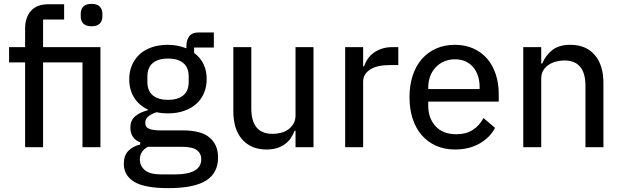

<svg xmlns="http://www.w3.org/2000/svg" viewBox="-20 -762 3220 994"><path d="M110 -439H27V-518H110V-614Q110 -671 140 -705.5Q170 -740 231 -740H312V-661H203V-518H500V0H407V-439H203V0H110ZM454 -626Q425 -626 411.5 -640Q398 -654 398 -677V-691Q398 -714 411.5 -728Q425 -742 454 -742Q483 -742 496.5 -728Q510 -714 510 -691V-677Q510 -654 496.5 -640Q483 -626 454 -626Z M1109 53Q1109 134 1046.5 173Q984 212 852 212Q728 212 674.5 179Q621 146 621 86Q621 44 643.5 20Q666 -4 706 -14V-25Q655 -45 655 -101Q655 -140 681 -161Q707 -182 745 -191V-195Q699 -217 674 -257.5Q649 -298 649 -352Q649 -391 663 -424Q677 -457 702.5 -480.5Q728 -504 765 -517Q802 -530 849 -530Q876 -530 900 -525Q924 -520 945 -512V-523Q945 -555 960 -574.5Q975 -594 1008 -594H1087V-516H985V-488Q1050 -440 1050 -352Q1050 -313 1036 -280Q1022 -247 996 -224Q970 -201 933 -188Q896 -175 849 -175Q834 -175 819 -176.5Q804 -178 791 -181Q768 -174 750 -161Q732 -148 732 -126Q732 -103 752.5 -95Q773 -87 808 -87H926Q1022 -87 1065.5 -49.5Q1109 -12 1109 53ZM1022 62Q1022 33 999.5 15.5Q977 -2 920 -2H746Q704 20 704 64Q704 96 729.5 118.5Q755 141 816 141H886Q952 141 987 121.5Q1022 102 1022 62ZM850 -245Q900 -245 928.5 -268Q957 -291 957 -339V-365Q957 -413 928.5 -436Q900 -459 850 -459Q800 -459 771.5 -436Q743 -413 743 -365V-339Q743 -291 771.5 -268Q800 -245 850 -245Z M1510 -85H1505Q1498 -66 1486.5 -48.5Q1475 -31 1457.5 -17.5Q1440 -4 1416 4Q1392 12 1360 12Q1280 12 1234 -40Q1188 -92 1188 -187V-518H1281V-201Q1281 -69 1391 -69Q1413 -69 1434.5 -74.5Q1456 -80 1472.5 -92Q1489 -104 1499.5 -122Q1510 -140 1510 -164V-518H1603V0H1510Z M1767 0V-518H1860V-419H1865Q1871 -438 1883 -456Q1895 -474 1913 -487.5Q1931 -501 1955.5 -509.5Q1980 -518 2011 -518H2042V-425H1996Q1931 -425 1895.5 -401.5Q1860 -378 1860 -340V0Z M2335 12Q2281 12 2237.5 -7.5Q2194 -27 2163.5 -62Q2133 -97 2116.5 -147Q2100 -197 2100 -259Q2100 -320 2116.5 -370.5Q2133 -421 2163.5 -456Q2194 -491 2237.5 -510.5Q2281 -530 2335 -530Q2389 -530 2431.5 -510.5Q2474 -491 2503 -457Q2532 -423 2547 -376Q2562 -329 2562 -275V-236H2197V-215Q2197 -150 2235 -108.5Q2273 -67 2343 -67Q2392 -67 2427 -89Q2462 -111 2483 -151L2543 -100Q2516 -49 2462 -18.5Q2408 12 2335 12ZM2335 -455Q2305 -455 2279.5 -444Q2254 -433 2235.5 -413.5Q2217 -394 2207 -367Q2197 -340 2197 -308V-301H2463V-311Q2463 -376 2428.5 -415.5Q2394 -455 2335 -455Z M2689 0V-518H2782V-433H2787Q2805 -476 2839.5 -503Q2874 -530 2933 -530Q3013 -530 3058.5 -478Q3104 -426 3104 -331V0H3011V-317Q3011 -449 2902 -449Q2879 -449 2857.5 -443Q2836 -437 2819 -425.5Q2802 -414 2792 -396.5Q2782 -379 2782 -355V0Z"/></svg>

Font: IBM Plex Sans KR Text
Style: Regular
Weight: 450
Designer: Mike Abbink; Paul van der Laan; Pieter van Rosmalen; Wujin Sim; Chorong Kim; Dohee Lee;
Foundry: Sandoll Inc.
Version: Version 1.001